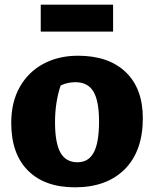

<svg xmlns="http://www.w3.org/2000/svg" viewBox="-20 -788 659 820"><path d="M300 12Q171 12 99.5 -59.5Q28 -131 28 -263Q28 -352 64.5 -416.5Q101 -481 165.5 -515.5Q230 -550 313 -550Q444 -550 517 -480Q590 -410 590 -283Q590 -143 513 -65.5Q436 12 300 12ZM311 -95Q358 -95 380.5 -137Q403 -179 403 -269Q403 -357 379 -397Q355 -437 302 -437Q288 -437 272 -434Q256 -431 239 -423Q215 -351 215 -266Q215 -178 238 -136.5Q261 -95 311 -95ZM154 -653V-768H463V-653Z"/></svg>

Font: Piazzolla SC ExtraBold
Style: Regular
Weight: 800
Designer: Juan Pablo del Peral
Foundry: Huerta Tipografica
Version: Version 1.330